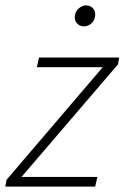

<svg xmlns="http://www.w3.org/2000/svg" viewBox="-30 -694 463 714"><path d="M-10 0 -6 -25 352 -444H107L115 -480H413L409 -455L50 -36H332L324 0ZM282 -596Q268 -596 258 -605.5Q248 -615 248 -629Q248 -649 261.5 -661.5Q275 -674 290 -674Q304 -674 314 -665Q324 -656 324 -640Q324 -621 311.5 -608.5Q299 -596 282 -596Z"/></svg>

Font: Source Sans 3 ExtraLight Light
Style: Italic
Weight: 300
Italic angle: -11°
Version: Version 3.052;hotconv 1.1.0;makeotfexe 2.6.0